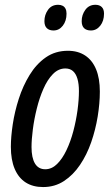

<svg xmlns="http://www.w3.org/2000/svg" viewBox="-20 -755 453 785"><path d="M156.2 9.8Q114.3 9.8 85 -9Q55.7 -27.8 40 -64.7Q24.4 -101.6 24.4 -154.8Q24.4 -195.3 32.2 -247.1Q40 -298.8 56.9 -351.3Q73.7 -403.8 101.1 -448.5Q128.4 -493.2 167.2 -520.3Q206.1 -547.4 257.8 -547.4Q298.8 -547.4 328.1 -528.1Q357.4 -508.8 372.8 -471.7Q388.2 -434.6 388.2 -380.9Q388.2 -332.5 379.4 -278.6Q370.6 -224.6 352.8 -173.3Q335 -122.1 307.1 -80.8Q279.3 -39.6 241.7 -14.9Q204.1 9.8 156.2 9.8ZM165 -63Q191.4 -63 213.1 -84.2Q234.9 -105.5 251.7 -140.9Q268.6 -176.3 279.8 -218.8Q291 -261.2 296.9 -304.2Q302.7 -347.2 302.7 -382.8Q302.7 -412.1 296.6 -432.9Q290.5 -453.6 278.3 -464.4Q266.1 -475.1 247.1 -475.1Q218.8 -475.1 196.3 -452.1Q173.8 -429.2 157.5 -391.8Q141.1 -354.5 130.4 -311Q119.6 -267.6 114.3 -226.1Q108.9 -184.6 108.9 -153.8Q108.9 -109.9 123 -86.4Q137.2 -63 165 -63ZM351.6 -630.4Q333.5 -630.4 323.7 -639.9Q314 -649.4 314 -668.5Q314 -694.3 328.9 -714.8Q343.8 -735.4 370.1 -735.4Q386.7 -735.4 396 -726.3Q405.3 -717.3 405.3 -699.2Q405.3 -669.4 389.9 -649.9Q374.5 -630.4 351.6 -630.4ZM198.7 -630.4Q181.2 -630.4 171.4 -639.9Q161.6 -649.4 161.6 -668.5Q161.6 -694.3 176.3 -714.8Q190.9 -735.4 217.8 -735.4Q228.5 -735.4 236.1 -731.4Q243.7 -727.5 247.8 -719.5Q252 -711.4 252 -699.2Q252 -669.4 236.8 -649.9Q221.7 -630.4 198.7 -630.4Z"/></svg>

Font: Open Sans Condensed Medium
Style: Italic
Weight: 500
Width: 3
Italic angle: -12°
Designer: Monotype Design Team
Foundry: Monotype Imaging Inc.
Version: Version 3.000